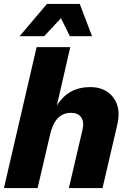

<svg xmlns="http://www.w3.org/2000/svg" viewBox="-20 -950 651 970"><path d="M288 -858 203 -767H79L217 -930H383L445 -767H333ZM436 -510Q512 -510 552 -458Q592 -406 573 -322L498 0H328L397 -295Q406 -335 390 -357.5Q374 -380 338 -380Q258 -380 233 -270L170 0H0L165 -712H335L267 -416Q324 -510 436 -510Z"/></svg>

Font: Elaine Sans
Style: Bold Italic
Weight: 700
Italic angle: -13°
Designer: Wei Huang
Foundry: Wei Huang
Version: Version 2.001;December 24, 2019;FontCreator 12.0.0.2547 64-b